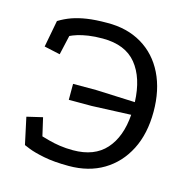

<svg xmlns="http://www.w3.org/2000/svg" viewBox="-94 -696 789 802"><g transform="rotate(15 300.0 -294.5)"><path d="M272 15Q208 15 163.5 6Q119 -3 96 -12.5Q73 -22 73 -22L48 -138L116 -154L134 -76Q148 -72 168 -66.5Q188 -61 214.5 -57Q241 -53 272 -53Q364 -53 413 -107.5Q462 -162 469 -259L300 -252H201V-321H303L470 -314Q466 -418 418 -477Q370 -536 272 -536Q238 -536 211 -532Q184 -528 165 -522Q146 -516 134 -510L115 -426L46 -441L68 -557Q94 -573 122 -583Q150 -593 186 -598.5Q222 -604 273 -604Q359 -605 423 -567Q487 -529 521.5 -459Q556 -389 556 -295Q556 -200 520.5 -130.5Q485 -61 421.5 -23Q358 15 272 15Z"/></g></svg>

Font: Podkova VF Beta
Style: Regular
Weight: 400
Designer: Ilya Yudin
Foundry: Cyreal (www.cyreal.org)
Version: Version 2.100